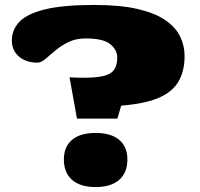

<svg xmlns="http://www.w3.org/2000/svg" viewBox="-20 -742 808 777"><path d="M362 -722Q467 -722 537.5 -705.5Q608 -689 649.5 -660.2Q691 -631.5 709 -594.2Q727 -557 727 -515.5Q727 -455 702.8 -412.8Q678.5 -370.5 622.5 -346.2Q566.5 -322 470.5 -314.5L455 -262H291.5L261.5 -429Q339 -425 380.8 -431Q422.5 -437 438.5 -455.8Q454.5 -474.5 454.5 -509Q454.5 -540 426.2 -563.2Q398 -586.5 326 -586.5Q287 -586.5 257 -571.8Q227 -557 204 -537.5Q181 -518 163.5 -503.2Q146 -488.5 132 -488.5Q85 -488.5 56.5 -513.2Q28 -538 28 -578Q28 -621.5 58.5 -653.8Q89 -686 162 -704Q235 -722 362 -722ZM367 -204Q429 -204 462.2 -176.2Q495.5 -148.5 495.5 -96.5Q495.5 -43 462.2 -14Q429 15 367 15Q305 15 271.8 -14Q238.5 -43 238.5 -96.5Q238.5 -148.5 271.8 -176.2Q305 -204 367 -204Z"/></svg>

Font: Newsreader 6pt ExtraBold
Style: Regular
Weight: 800
Designer: Hugues Gentile
Foundry: Production Type
Version: Version 1.003; ttfautohint (v1.8.3)